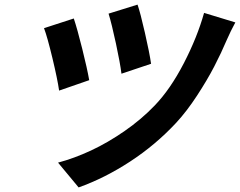

<svg xmlns="http://www.w3.org/2000/svg" viewBox="-20 -765 1039 831"><path d="M575.3 -745Q587.4 -710.2 607.2 -623.2Q627.1 -536.2 633.9 -489L505.7 -446Q500 -492.2 481.9 -576.3Q463.8 -660.5 449.9 -706ZM863.3 -709.2 998.6 -668Q978.3 -630.7 962.4 -594.1Q937.5 -535.5 907.3 -477.3Q877.1 -419 832.6 -350.9Q788 -282.7 742.9 -234Q653.4 -137.8 543.3 -65.9Q433.2 6 320.3 46.2L231.2 -61.1Q301.5 -79.9 373.9 -113.6Q446.4 -147.4 519.4 -198Q592.3 -248.6 649.1 -307.9Q717.3 -378.6 775.6 -491.3Q833.8 -604 863.3 -709.2ZM299.4 -685Q314.3 -640.6 335.9 -554Q357.6 -467.3 366.1 -418L235.8 -372.9Q229 -421.2 206.9 -513.5Q184.7 -605.8 170.5 -643.1Z"/></svg>

Font: Karasuma Gothic
Style: Bold Italic
Weight: 700
Italic angle: 9.39998°
Designer: Rasmus Andersson / Ryoko Nishizuka
Foundry: Genbu
Version: Version 1.00